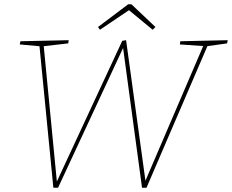

<svg xmlns="http://www.w3.org/2000/svg" viewBox="-20 -881 1091 903"><path d="M828 -687 1051 -692 1048 -677 949 -663 958 -670 669 2H648L558 -662H562L253 2H231L165 -671L172 -663L73 -672L76 -687L303 -692L301 -677L179 -663L185 -671L248 -21L245 -22L555 -689L573 -692L665 -24H661L938 -670L943 -664L826 -672ZM450 -741 441 -754 583 -861H598L711 -754L698 -741L583 -836H591Z"/></svg>

Font: Bitter Thin Thin
Style: Italic
Weight: 250
Italic angle: -9°
Version: Version 2.002